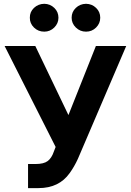

<svg xmlns="http://www.w3.org/2000/svg" viewBox="-20 -966 679 996"><path d="M179.7 9.8H125.5V-115.2H165Q207 -115.2 227.5 -130.6Q248 -146 259.3 -179.7L268.6 -203.6L3.9 -727.5H163.1L335 -369.1L477.5 -727.5H634.8L384.3 -142.6Q365.7 -101.6 341.3 -67.9Q286.1 9.8 179.7 9.8ZM209.5 -801.8Q178.2 -801.8 156.2 -823.2Q134.3 -844.7 134.8 -874Q134.3 -904.3 156.2 -925Q178.2 -945.8 209.5 -946.3Q240.2 -945.8 261.7 -925Q283.2 -904.3 283.2 -874Q283.2 -844.7 261.5 -823.2Q239.7 -801.8 209.5 -801.8ZM351.6 -874Q351.6 -904.3 373.3 -925Q395 -945.8 426.3 -946.3Q457 -945.8 478.5 -925Q500 -904.3 500 -874Q500 -844.7 478.5 -823.2Q457 -801.8 426.3 -801.8Q395.5 -801.8 373.5 -823.2Q351.6 -844.7 351.6 -874Z"/></svg>

Font: Inter Tight Stencil
Style: Bold
Weight: 700
Designer: Rasmus Andersson
Foundry: rsms
Version: Version 3.004;Glyphs 3.1.2 (3151)